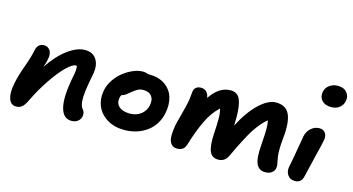

<svg xmlns="http://www.w3.org/2000/svg" viewBox="-81 -1067 2576 1402"><g transform="rotate(15 1207.0 -366.0)"><path d="M512.2 7.8Q450.7 7.8 430.9 -67.4Q411.1 -142.6 439 -292Q455.1 -365.2 448.2 -390.1Q446.3 -391.1 439.9 -391.1Q415 -391.1 370.1 -347.2Q325.2 -303.2 272 -224.9Q218.8 -146.5 175.8 -57.1Q158.2 -19.5 140.1 -4.2Q122.1 11.2 96.2 11.2Q53.2 11.2 39.3 -34.4Q25.4 -80.1 41 -150.9Q53.2 -212.4 81.8 -290.3Q110.4 -368.2 121.1 -423.8Q125.5 -446.8 140.6 -460.4Q155.8 -474.1 178.2 -474.1Q208 -474.1 224.4 -450Q240.7 -425.8 231.9 -383.8Q227.1 -355.5 213.9 -319.8Q276.9 -414.6 346.9 -466.3Q417 -518.1 477.1 -518.1Q537.6 -518.1 564.7 -474.1Q591.8 -430.2 578.1 -360.8Q562 -279.3 555.9 -232.7Q549.8 -186 552.7 -149.4Q555.7 -112.8 571.8 -95.2Q589.4 -76.2 584 -43.9Q579.1 -21.5 560.5 -6.8Q542 7.8 512.2 7.8Z M901.9 -27.8Q826.7 -27.8 772 -61.3Q717.3 -94.7 694.8 -149.4Q672.4 -204.1 684.6 -268.1Q693.4 -311.5 720.2 -351.1Q747.1 -390.6 781.7 -417.2Q816.4 -443.8 854.2 -459.5Q892.1 -475.1 923.8 -475.1Q949.7 -475.1 965.8 -466.8H974.6Q1046.9 -466.8 1094.7 -433.6Q1142.6 -400.4 1159.2 -346.4Q1175.8 -292.5 1162.6 -226.1Q1143.6 -132.3 1071.8 -80.1Q1000 -27.8 901.9 -27.8ZM809.6 -248Q800.3 -206.1 828.1 -179.9Q856 -153.8 910.6 -153.8Q959.5 -153.8 993.9 -179.9Q1028.3 -206.1 1037.6 -250Q1046.9 -293.5 1026.9 -319.8Q1006.8 -346.2 963.9 -346.2Q940.4 -346.2 922.6 -336.9Q904.8 -327.6 878.9 -306.2Q860.8 -291.5 853.8 -285.9Q846.7 -280.3 836.7 -274.9Q826.7 -269.5 816.9 -268.1Q813 -260.7 809.6 -248Z M1309.6 3.9Q1278.8 3.9 1262.9 -18.6Q1247.1 -41 1247.1 -75.9Q1247.1 -110.8 1254.4 -153.8Q1260.3 -182.6 1278.1 -248Q1295.9 -313.5 1302.2 -347.2Q1306.2 -366.2 1308.6 -394.5Q1311 -422.9 1312.5 -431.2Q1315.4 -448.7 1329.6 -460Q1343.8 -471.2 1364.3 -471.2Q1392.6 -471.2 1408.4 -454.3Q1424.3 -437.5 1427.2 -410.2Q1493.2 -508.8 1579.6 -508.8Q1631.8 -508.8 1651.6 -464.1Q1671.4 -419.4 1671.4 -329.1Q1670.4 -305.2 1670.4 -267.1Q1728 -379.4 1796.1 -444.1Q1864.3 -508.8 1923.3 -508.8Q1999 -508.8 2025.9 -450Q2052.7 -391.1 2039.6 -267.1Q2034.7 -220.2 2034.7 -183.6Q2034.7 -147 2037.8 -129.6Q2041 -112.3 2043.9 -95Q2046.9 -77.6 2048.6 -69.6Q2050.3 -61.5 2047.4 -43.9Q2043 -22.9 2024.4 -9.5Q2005.9 3.9 1977.5 3.9Q1928.7 3.9 1909.4 -38.1Q1890.1 -80.1 1898.4 -181.2Q1904.8 -269 1904.5 -306.6Q1904.3 -344.2 1897.5 -367.2Q1873.5 -347.7 1850.8 -320.3Q1828.1 -293 1810.5 -266.8Q1793 -240.7 1771 -199.5Q1749 -158.2 1734.4 -128.7Q1719.7 -99.1 1695.3 -46.9Q1672.9 3.9 1621.6 3.9Q1572.8 3.9 1555.4 -38.8Q1538.1 -81.5 1543.5 -170.9Q1548.3 -241.2 1547.9 -287.6Q1547.4 -334 1538.6 -360.8Q1482.9 -309.1 1445.3 -229.2Q1407.7 -149.4 1375.5 -43Q1361.8 3.9 1309.6 3.9Z M2318.4 -580.1Q2272.5 -580.1 2248.3 -606.2Q2224.1 -632.3 2231.4 -670.9Q2237.8 -704.1 2264.6 -723.6Q2291.5 -743.2 2328.1 -743.2Q2374.5 -743.2 2397 -714.8Q2419.4 -686.5 2412.1 -651.9Q2407.2 -622.6 2383.1 -601.3Q2358.9 -580.1 2318.4 -580.1ZM2203.1 9.8Q2166 9.8 2147.5 -17.1Q2128.9 -43.9 2136.2 -80.1Q2150.9 -153.8 2162.6 -224.9Q2174.3 -295.9 2179.2 -321.8Q2186.5 -358.9 2214.4 -384Q2242.2 -409.2 2278.3 -409.2Q2307.1 -409.2 2322.5 -388.7Q2337.9 -368.2 2331.5 -332Q2326.2 -304.2 2297.4 -187.3Q2268.6 -70.3 2263.2 -43.9Q2252.4 9.8 2203.1 9.8Z"/></g></svg>

Font: Shantell Sans Irregular
Style: Italic
Weight: 600
Italic angle: -11.31°
Designer: Stephen Nixon, Anya Danilova, Shantell Martin
Foundry: Arrow Type
Version: Version 1.006;[9816181b4]